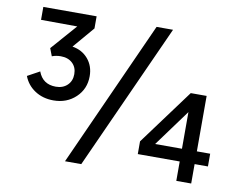

<svg xmlns="http://www.w3.org/2000/svg" viewBox="-80 -855 1224 965"><g transform="rotate(10 532.0 -372.5)"><path d="M356 -442Q356 -377 310.5 -334Q265 -291 197 -291Q143 -291 102.5 -317.5Q62 -344 45 -389L107 -423Q130 -361 197 -361Q233 -361 255.5 -382.5Q278 -404 278 -439Q278 -474 255.5 -495Q233 -516 196 -516Q172 -516 151 -508L136 -547L251 -678L66 -679V-745H338V-683L245 -574Q295 -566 325.5 -530Q356 -494 356 -442ZM644 -745H728L391 0H308ZM952 -164H1020V-99H952V0H876V-99H662V-164L871 -447H952ZM876 -164V-351L739 -164Z"/></g></svg>

Font: Plus Jakarta Display
Style: Regular
Weight: 400
Designer: Gumpita Rahayu
Foundry: Tokotype Studio
Version: Version 1.000;hotconv 1.0.109;makeotfexe 2.5.65596